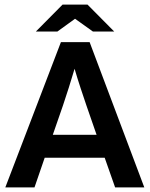

<svg xmlns="http://www.w3.org/2000/svg" viewBox="-20 -809 647 829"><path d="M129 0H3L243 -627H367L603 0H477L432 -128H173ZM302 -512Q291 -474 277.5 -432Q264 -390 252 -354L208 -227H397L353 -354Q342 -386 328 -428.5Q314 -471 302 -512ZM473 -673H381L304 -728L228 -673H135L250 -789H358Z"/></svg>

Font: Blinker SemiBold
Style: Regular
Weight: 600
Designer: Juergen Huber
Foundry: supertype
Version: Version 1.015;PS 1.15;hotconv 1.0.88;makeotf.lib2.5.647800